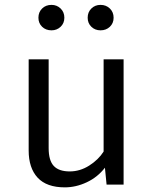

<svg xmlns="http://www.w3.org/2000/svg" viewBox="-20 -776 640 807"><path d="M184.5 -526.5V-153.5Q184.5 -101.5 206 -78.5Q227.5 -55.5 273 -55.5Q316.5 -55.5 355.2 -80.2Q394 -105 415.5 -139V-526.5H499.5V0H428L421 -71Q390 -31 344.5 -9.8Q299 11.5 252.5 11.5Q176 11.5 138.2 -29.2Q100.5 -70 100.5 -143.5V-526.5ZM196.5 -648.5Q172.5 -648.5 157 -663.5Q141.5 -678.5 141.5 -701.5Q141.5 -725 157 -740.2Q172.5 -755.5 196.5 -755.5Q219 -755.5 234.8 -740.2Q250.5 -725 250.5 -701.5Q250.5 -678.5 234.8 -663.5Q219 -648.5 196.5 -648.5ZM402.5 -648.5Q379.5 -648.5 364 -663.5Q348.5 -678.5 348.5 -701.5Q348.5 -725 364 -740.2Q379.5 -755.5 402.5 -755.5Q426 -755.5 441.8 -740.2Q457.5 -725 457.5 -701.5Q457.5 -678.5 441.8 -663.5Q426 -648.5 402.5 -648.5Z"/></svg>

Font: Fira Code Light
Style: Regular
Weight: 400
Monospace: yes
Version: Version 5.002